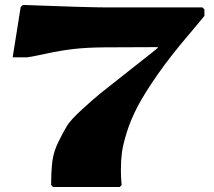

<svg xmlns="http://www.w3.org/2000/svg" viewBox="-20 -750 860 770"><path d="M460 0H192.9L185.1 -7.8Q185.1 -62 189.9 -102.1Q194.8 -142.1 214.4 -181.4Q233.9 -220.7 248.3 -244.6Q262.7 -268.6 307.4 -309.6Q352.1 -350.6 379.9 -373.3Q407.7 -396 479.5 -452.1Q550.3 -507.3 590.8 -540L612.8 -558.1V-561L399.9 -560.1Q328.1 -559.6 275.6 -553.5Q223.1 -547.4 167.7 -535.4Q112.3 -523.4 88.9 -520H30.8L63 -722.2L71.8 -730Q334 -720.2 414.1 -720.2H792L799.8 -711.9V-686L737.8 -611.8Q665 -526.9 612.5 -451.7Q560.1 -376.5 532.2 -323.5Q504.4 -270.5 488.5 -219.5Q472.7 -168.5 468.8 -137Q464.8 -105.5 464.8 -67.9Q464.8 -37.1 467.8 -7.8Z"/></svg>

Font: Yokawerad
Style: Regular
Weight: 500
Designer: gluk
Foundry: gluk
Version: Version 0.79